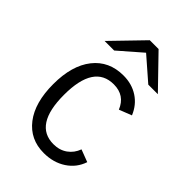

<svg xmlns="http://www.w3.org/2000/svg" viewBox="-221 -821 923 923"><g transform="rotate(45 240.5 -360.0)"><path d="M380 -576 264 -677 148 -576H83L234 -732H294L445 -576ZM257 12Q164 12 109.5 -58.5Q55 -129 55 -255Q55 -381 111 -452Q167 -523 265 -523Q322 -523 365 -495Q408 -467 429 -416L365 -391Q337 -460 262 -460Q128 -460 128 -255Q128 -51 260 -51Q301 -51 330.5 -72Q360 -93 373 -129L436 -105Q418 -51 370 -19.5Q322 12 257 12Z"/></g></svg>

Font: Overpass Light
Style: Regular
Weight: 300
Designer: Delve Withrington, Thomas Jockin
Foundry: Delve Fonts
Version: Version 3.000;DELV;Overpass